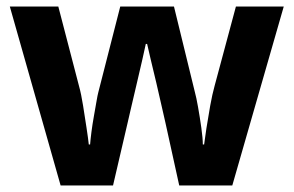

<svg xmlns="http://www.w3.org/2000/svg" viewBox="-20 -566 896 586"><path d="M485 -191Q481 -208 473.5 -241.5Q466 -275 457 -313.5Q448 -352 440 -384.5Q432 -417 429 -432H425Q422 -417 414.5 -384.5Q407 -352 398 -313.5Q389 -275 381 -241Q373 -207 369 -189L325 0H165L10 -546H158L221 -304Q228 -279 233.5 -244Q239 -209 244 -176.5Q249 -144 251 -125H255Q256 -139 259 -162.5Q262 -186 266.5 -211Q271 -236 274.5 -256.5Q278 -277 280 -284L347 -546H511L575 -284Q579 -270 584.5 -239Q590 -208 594.5 -176Q599 -144 599 -125H603Q605 -142 610 -174.5Q615 -207 621.5 -243Q628 -279 635 -304L700 -546H846L689 0H527Z"/></svg>

Font: Noto Sans Myanmar
Style: Regular
Weight: 400
Designer: Monotype Design Team
Foundry: Monotype Imaging Inc.
Version: Version 2.107